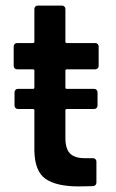

<svg xmlns="http://www.w3.org/2000/svg" viewBox="-20 -665 414 687"><path d="M333 -429Q333 -424 329.5 -420.5Q326 -417 321 -417H219Q214 -417 214 -412V-352Q214 -347 219 -347H317Q322 -347 325.5 -343.5Q329 -340 329 -335V-287Q329 -282 325.5 -278.5Q322 -275 317 -275H219Q214 -275 214 -270V-171Q214 -133 230.5 -116Q247 -99 283 -99H313Q318 -99 321.5 -95.5Q325 -92 325 -87V-12Q325 -1 313 1L261 2Q182 2 143 -25Q104 -52 103 -127V-270Q103 -275 98 -275H44Q39 -275 35.5 -278.5Q32 -282 32 -287V-335Q32 -340 35.5 -343.5Q39 -347 44 -347H98Q103 -347 103 -352V-412Q103 -417 98 -417H41Q36 -417 32.5 -420.5Q29 -424 29 -429V-499Q29 -504 32.5 -507.5Q36 -511 41 -511H98Q103 -511 103 -516V-633Q103 -638 106.5 -641.5Q110 -645 115 -645H202Q207 -645 210.5 -641.5Q214 -638 214 -633V-516Q214 -511 219 -511H321Q326 -511 329.5 -507.5Q333 -504 333 -499Z"/></svg>

Font: LinhAnh SemBd
Style: Regular
Weight: 600
Monospace: yes
Designer: Jeremy Tribby
Foundry: Tribby Type
Version: Version 1.408